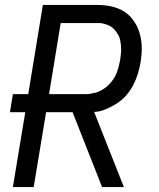

<svg xmlns="http://www.w3.org/2000/svg" viewBox="-20 -755 640 775"><path d="M32 0 82 -302H20L32 -375H94L153 -735H373Q390 -735 407 -733Q424 -731 440 -726.5Q456 -722 470.5 -714.5Q485 -707 496.5 -697Q508 -687 517.5 -674Q527 -661 534 -646.5Q541 -632 545 -616Q549 -600 551 -583.5Q553 -567 552 -547.5Q551 -528 549 -516L547 -501Q543 -479 536.5 -457.5Q530 -436 519.5 -415Q509 -394 494.5 -376Q480 -358 461 -344Q442 -330 417 -318.5Q392 -307 377 -305L360 -303L480 0H392L273 -302H166L116 0ZM178 -375H325Q335 -375 344.5 -376.5Q354 -378 364 -380.5Q374 -383 384 -388Q394 -393 402.5 -399Q411 -405 418.5 -412.5Q426 -420 432.5 -428.5Q439 -437 444 -446Q449 -455 452.5 -465Q456 -475 459 -486Q462 -497 463 -504L465 -513Q466 -523 467.5 -533.5Q469 -544 469 -554Q469 -564 468 -574Q467 -584 465 -593.5Q463 -603 458.5 -611.5Q454 -620 448.5 -627.5Q443 -635 436 -641.5Q429 -648 420 -652Q411 -656 400 -659Q389 -662 382 -662H225Z"/></svg>

Font: Iosevka Aile Oblique
Style: Regular
Weight: 400
Italic angle: -9°
Designer: Belleve Invis
Foundry: Belleve Invis
Version: Version 31.1.0; ttfautohint (v1.8.4)